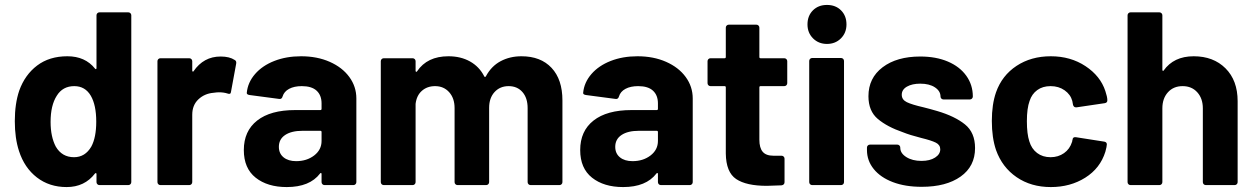

<svg xmlns="http://www.w3.org/2000/svg" viewBox="-20 -750 5084 778"><path d="M383 -700H500Q505 -700 508.5 -696.5Q512 -693 512 -688V-12Q512 -7 508.5 -3.5Q505 0 500 0H383Q378 0 374.5 -3.5Q371 -7 371 -12V-45Q371 -48 369 -48.5Q367 -49 365 -47Q323 8 250 8Q180 8 129.5 -31Q79 -70 57 -138Q40 -190 40 -259Q40 -330 58 -383Q81 -447 130.5 -484.5Q180 -522 253 -522Q325 -522 365 -472Q367 -469 369 -470Q371 -471 371 -474V-688Q371 -693 374.5 -696.5Q378 -700 383 -700ZM370 -257Q370 -324 348 -362Q325 -401 281 -401Q234 -401 210 -362Q185 -323 185 -256Q185 -196 206 -156Q231 -113 280 -113Q325 -113 350 -156Q370 -193 370 -257Z M931 -507Q939 -503 937 -492L916 -378Q915 -366 902 -371Q887 -376 867 -376Q859 -376 845 -374Q809 -371 784 -347.5Q759 -324 759 -285V-12Q759 -7 755.5 -3.5Q752 0 747 0H630Q625 0 621.5 -3.5Q618 -7 618 -12V-502Q618 -507 621.5 -510.5Q625 -514 630 -514H747Q752 -514 755.5 -510.5Q759 -507 759 -502V-464Q759 -461 761 -460Q763 -459 764 -461Q805 -521 874 -521Q910 -521 931 -507Z M1424 -351V-12Q1424 -7 1420.5 -3.5Q1417 0 1412 0H1295Q1290 0 1286.5 -3.5Q1283 -7 1283 -12V-45Q1283 -48 1281 -49Q1279 -50 1277 -47Q1235 8 1142 8Q1064 8 1016 -30Q968 -68 968 -142Q968 -219 1022 -261.5Q1076 -304 1176 -304H1278Q1283 -304 1283 -309V-331Q1283 -364 1263 -382.5Q1243 -401 1203 -401Q1172 -401 1151.5 -390Q1131 -379 1125 -359Q1122 -348 1112 -349L991 -365Q979 -367 980 -374Q984 -416 1013.5 -450Q1043 -484 1091.5 -503Q1140 -522 1200 -522Q1265 -522 1316 -499.5Q1367 -477 1395.5 -438Q1424 -399 1424 -351ZM1283 -179V-215Q1283 -220 1278 -220H1206Q1161 -220 1135.5 -203Q1110 -186 1110 -155Q1110 -128 1129 -112.5Q1148 -97 1180 -97Q1223 -97 1253 -120Q1283 -143 1283 -179Z M2259 -343V-12Q2259 -7 2255.5 -3.5Q2252 0 2247 0H2130Q2125 0 2121.5 -3.5Q2118 -7 2118 -12V-312Q2118 -353 2097 -377Q2076 -401 2041 -401Q2006 -401 1984 -377Q1962 -353 1962 -313V-12Q1962 -7 1958.5 -3.5Q1955 0 1950 0H1834Q1829 0 1825.5 -3.5Q1822 -7 1822 -12V-312Q1822 -352 1800 -376.5Q1778 -401 1743 -401Q1711 -401 1689.5 -382Q1668 -363 1664 -329V-12Q1664 -7 1660.5 -3.5Q1657 0 1652 0H1535Q1530 0 1526.5 -3.5Q1523 -7 1523 -12V-502Q1523 -507 1526.5 -510.5Q1530 -514 1535 -514H1652Q1657 -514 1660.5 -510.5Q1664 -507 1664 -502V-463Q1664 -460 1666 -459Q1668 -458 1670 -461Q1711 -522 1797 -522Q1847 -522 1884.5 -501Q1922 -480 1942 -441Q1945 -435 1949 -441Q1971 -482 2008.5 -502Q2046 -522 2093 -522Q2171 -522 2215 -475Q2259 -428 2259 -343Z M2787 -351V-12Q2787 -7 2783.5 -3.5Q2780 0 2775 0H2658Q2653 0 2649.5 -3.5Q2646 -7 2646 -12V-45Q2646 -48 2644 -49Q2642 -50 2640 -47Q2598 8 2505 8Q2427 8 2379 -30Q2331 -68 2331 -142Q2331 -219 2385 -261.5Q2439 -304 2539 -304H2641Q2646 -304 2646 -309V-331Q2646 -364 2626 -382.5Q2606 -401 2566 -401Q2535 -401 2514.5 -390Q2494 -379 2488 -359Q2485 -348 2475 -349L2354 -365Q2342 -367 2343 -374Q2347 -416 2376.5 -450Q2406 -484 2454.5 -503Q2503 -522 2563 -522Q2628 -522 2679 -499.5Q2730 -477 2758.5 -438Q2787 -399 2787 -351ZM2646 -179V-215Q2646 -220 2641 -220H2569Q2524 -220 2498.5 -203Q2473 -186 2473 -155Q2473 -128 2492 -112.5Q2511 -97 2543 -97Q2586 -97 2616 -120Q2646 -143 2646 -179Z M3158 -401H3062Q3057 -401 3057 -396V-184Q3057 -151 3070.5 -135Q3084 -119 3114 -119H3147Q3152 -119 3155.5 -115.5Q3159 -112 3159 -107V-12Q3159 -1 3147 1Q3105 3 3087 3Q3004 3 2963 -24.5Q2922 -52 2921 -128V-396Q2921 -401 2916 -401H2859Q2854 -401 2850.5 -404.5Q2847 -408 2847 -413V-502Q2847 -507 2850.5 -510.5Q2854 -514 2859 -514H2916Q2921 -514 2921 -519V-638Q2921 -643 2924.5 -646.5Q2928 -650 2933 -650H3045Q3050 -650 3053.5 -646.5Q3057 -643 3057 -638V-519Q3057 -514 3062 -514H3158Q3163 -514 3166.5 -510.5Q3170 -507 3170 -502V-413Q3170 -408 3166.5 -404.5Q3163 -401 3158 -401Z M3252 -651Q3252 -686 3274 -708Q3296 -730 3331 -730Q3366 -730 3388 -708Q3410 -686 3410 -651Q3410 -617 3387.5 -594.5Q3365 -572 3331 -572Q3297 -572 3274.5 -594.5Q3252 -617 3252 -651ZM3259 -12V-503Q3259 -508 3262.5 -511.5Q3266 -515 3271 -515H3388Q3393 -515 3396.5 -511.5Q3400 -508 3400 -503V-12Q3400 -7 3396.5 -3.5Q3393 0 3388 0H3271Q3266 0 3262.5 -3.5Q3259 -7 3259 -12Z M3493 -142V-152Q3493 -157 3496.5 -160.5Q3500 -164 3505 -164H3616Q3621 -164 3624.5 -160.5Q3628 -157 3628 -152V-151Q3628 -129 3652.5 -113.5Q3677 -98 3714 -98Q3748 -98 3769 -111.5Q3790 -125 3790 -145Q3790 -163 3772 -172Q3754 -181 3713 -191Q3666 -203 3639 -214Q3575 -236 3537 -268Q3499 -300 3499 -360Q3499 -434 3556.5 -477.5Q3614 -521 3709 -521Q3773 -521 3821 -500.5Q3869 -480 3895.5 -443Q3922 -406 3922 -359Q3922 -354 3918.5 -350.5Q3915 -347 3910 -347H3803Q3798 -347 3794.5 -350.5Q3791 -354 3791 -359Q3791 -381 3768.5 -396Q3746 -411 3709 -411Q3676 -411 3655 -399Q3634 -387 3634 -366Q3634 -346 3654.5 -336Q3675 -326 3723 -315Q3734 -312 3748 -308.5Q3762 -305 3778 -300Q3849 -279 3890 -246Q3931 -213 3931 -150Q3931 -76 3872.5 -34.5Q3814 7 3715 7Q3648 7 3598 -12Q3548 -31 3520.5 -65Q3493 -99 3493 -142Z M4016 -142Q3999 -192 3999 -260Q3999 -327 4016 -376Q4040 -444 4099 -483Q4158 -522 4238 -522Q4318 -522 4378.5 -482Q4439 -442 4459 -381Q4467 -357 4467 -345V-343Q4467 -334 4457 -332L4342 -315H4340Q4331 -315 4328 -325L4325 -341Q4318 -367 4294 -384Q4270 -401 4237 -401Q4205 -401 4183 -385Q4161 -369 4152 -341Q4141 -311 4141 -259Q4141 -207 4151 -177Q4160 -147 4182.5 -130Q4205 -113 4237 -113Q4268 -113 4291.5 -129.5Q4315 -146 4324 -175Q4325 -177 4325 -181Q4326 -182 4326 -184Q4327 -196 4340 -194L4455 -176Q4465 -174 4465 -165Q4465 -157 4459 -135Q4438 -68 4377.5 -30Q4317 8 4238 8Q4158 8 4099.5 -32Q4041 -72 4016 -142Z M4995 -340V-12Q4995 -7 4991.5 -3.5Q4988 0 4983 0H4866Q4861 0 4857.5 -3.5Q4854 -7 4854 -12V-311Q4854 -351 4831.5 -376Q4809 -401 4772 -401Q4735 -401 4712.5 -376Q4690 -351 4690 -311V-12Q4690 -7 4686.5 -3.5Q4683 0 4678 0H4561Q4556 0 4552.5 -3.5Q4549 -7 4549 -12V-688Q4549 -693 4552.5 -696.5Q4556 -700 4561 -700H4678Q4683 -700 4686.5 -696.5Q4690 -693 4690 -688V-467Q4690 -464 4692 -463Q4694 -462 4695 -464Q4736 -522 4817 -522Q4897 -522 4946 -473Q4995 -424 4995 -340Z"/></svg>

Font: Amber EN
Style: Bold
Weight: 700
Designer: Jeremy Tribby
Foundry: Tribby Type
Version: Version 1.408 November 24, 2021